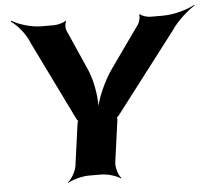

<svg xmlns="http://www.w3.org/2000/svg" viewBox="-54 -808 994 893"><g transform="rotate(-5 443.0 -361.5)"><path d="M367 -490 282 -682C278 -692 278 -717 285 -724L282 -727C275 -719 243 -711 229 -711H169C118 -711 59 -731 31 -749L28 -745C56 -727 96 -680 111 -639L292 -269C293 -267 300 -256 301 -257V-261C300 -260 296 -248 296 -246L269 -50C266 -26 244 11 227 24L228 26C246 14 295 0 325 0H385C415 0 460 14 474 26L477 24C464 11 452 -26 455 -50L482 -246C482 -248 482 -260 481 -261L479 -257C480 -256 491 -267 492 -269L776 -640C802 -680 855 -727 886 -745L884 -748C853 -730 788 -711 737 -711H677C662 -711 635 -719 630 -727L625 -724C630 -717 623 -692 617 -682L480 -489C437 -430 401 -342 394 -292H398C405 -342 393 -430 367 -490Z"/></g></svg>

Font: Asimov
Style: EdgeWideIt
Weight: 500
Designer: Google
Version: Version 2.000980: 2014